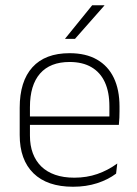

<svg xmlns="http://www.w3.org/2000/svg" viewBox="-20 -701 523 731"><path d="M258 10Q160 10 107.5 -41.2Q55 -92.5 55 -187V-290.5Q55 -391.5 103.5 -445Q152 -498.5 245 -498.5Q307 -498.5 349.2 -474.2Q391.5 -450 413.2 -404.8Q435 -359.5 435 -295.5V-278Q435 -265.5 434.5 -252.8Q434 -240 432.5 -225.5H396Q396.5 -245.5 396.5 -263.2Q396.5 -281 396.5 -296Q396.5 -350.5 379.2 -388Q362 -425.5 328.2 -445.2Q294.5 -465 245 -465Q171 -465 132.5 -421Q94 -377 94 -293V-245V-239V-184.5Q94 -147 105 -117.5Q116 -88 137.2 -67.2Q158.5 -46.5 190 -35.5Q221.5 -24.5 263 -24.5Q310 -24.5 350.5 -38.5Q391 -52.5 426.5 -78.5L422 -40Q391.5 -17 349.8 -3.5Q308 10 258 10ZM75 -225.5V-257.5H422.5V-225.5ZM331 -681H377.5V-680L265.5 -553H228V-554Z"/></svg>

Font: Anek Bangla Medium ExtraLight
Style: Regular
Weight: 250
Version: Version 1.003